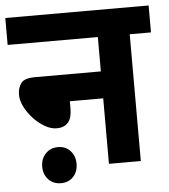

<svg xmlns="http://www.w3.org/2000/svg" viewBox="-50 -668 681 774"><g transform="rotate(-5 290.0 -280.5)"><path d="M0 -622H580V-513H494V0H365V-265H230V-235Q230 -161 168 -161Q145 -161 120.5 -175Q96 -189 75 -211.5Q54 -234 41 -259.5Q28 -285 28 -309Q28 -336 41.5 -355Q55 -374 98 -374H365V-513H0ZM96 -12Q96 -43 115.5 -64Q135 -85 166 -85Q197 -85 216 -64Q235 -43 235 -12Q235 20 216 40.5Q197 61 166 61Q135 61 115.5 40.5Q96 20 96 -12Z"/></g></svg>

Font: Noto Sans SemiCondensed
Style: Bold Italic
Weight: 700
Width: 4
Italic angle: -12°
Designer: Monotype Design Team
Foundry: Monotype Imaging Inc.
Version: Version 2.013; ttfautohint (v1.8.4.7-5d5b)